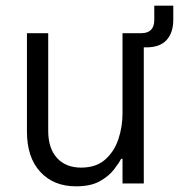

<svg xmlns="http://www.w3.org/2000/svg" viewBox="-20 -647 631 677"><path d="M248 10Q169 10 122 -41Q75 -92 75 -183V-530H150V-186Q150 -124 181 -90Q212 -56 266 -56Q319 -56 351 -84.5Q383 -113 397.5 -156.5Q412 -200 412 -247V-530H478Q524 -530 524 -577V-627H591V-577Q591 -532 567.5 -506Q544 -480 496 -480H487V0H412V-87H407Q400 -73 382 -49.5Q364 -26 332 -8Q300 10 248 10Z"/></svg>

Font: Be Vietnam Pro Light
Style: Regular
Weight: 300
Designer: Lam Bao, Tony Le, Vietanh Nguyen
Foundry: Yellow Type Foundry
Version: Version 1.002; ttfautohint (v1.8.3)